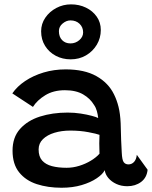

<svg xmlns="http://www.w3.org/2000/svg" viewBox="-20 -851 696 880"><path d="M262 9.5Q199.5 9.5 148.8 -7Q98 -23.5 67.8 -61Q37.5 -98.5 37.5 -160.5Q37.5 -221.5 71.8 -260Q106 -298.5 163.2 -316.8Q220.5 -335 290 -335Q321 -335 350 -330.5Q379 -326 400.5 -320.2Q422 -314.5 430 -310Q428.5 -325.5 424 -341.8Q419.5 -358 411 -370Q393.5 -399.5 360.8 -418.5Q328 -437.5 277.5 -437.5Q225 -437.5 187.5 -414.5Q150 -391.5 131 -361L36.5 -423Q58.5 -455 95.5 -479.8Q132.5 -504.5 180 -518.8Q227.5 -533 281 -533Q367 -533 422 -502Q477 -471 502.5 -418.5Q515.5 -392.5 523.2 -361.5Q531 -330.5 533 -286.5Q534 -242.5 535.2 -210Q536.5 -177.5 538 -152Q539.5 -117.5 547.2 -107.5Q555 -97.5 568.5 -97.5Q584 -97.5 594.5 -109Q605 -120.5 607 -141.5L656.5 -73Q653 -37 626.8 -17.2Q600.5 2.5 563.5 2.5Q535.5 2.5 513 -8Q490.5 -18.5 476.5 -35.2Q462.5 -52 460 -71Q451 -52.5 423.2 -33.8Q395.5 -15 354.5 -2.8Q313.5 9.5 262 9.5ZM285 -82Q314.5 -82 343.5 -91Q372.5 -100 396.8 -114.8Q421 -129.5 436 -146.5Q435 -172 435 -193.8Q435 -215.5 436 -233Q423 -238 385.2 -245.2Q347.5 -252.5 302 -252.5Q262.5 -252.5 229.5 -242.5Q196.5 -232.5 176.8 -213.2Q157 -194 157 -166Q157 -133.5 173.2 -115.2Q189.5 -97 218.2 -89.5Q247 -82 285 -82ZM304 -579Q266.5 -579 235.8 -595.2Q205 -611.5 186.8 -640.5Q168.5 -669.5 168.5 -707.5Q168.5 -742 187.8 -770Q207 -798 238.2 -814.5Q269.5 -831 305.5 -831Q343 -831 374 -816Q405 -801 423.5 -774.5Q442 -748 442 -713.5Q442 -677 423.8 -646.2Q405.5 -615.5 374.2 -597.2Q343 -579 304 -579ZM303 -652Q326 -652 343.5 -667Q361 -682 361 -702.5Q361 -726 344.8 -741.8Q328.5 -757.5 303 -757.5Q284 -757.5 267 -743.2Q250 -729 250 -708.5Q250 -682 264.8 -667Q279.5 -652 303 -652Z"/></svg>

Font: Grandstander Thin Medium
Style: Regular
Weight: 500
Version: Version 1.200